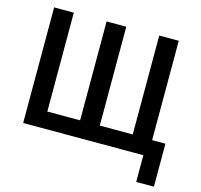

<svg xmlns="http://www.w3.org/2000/svg" viewBox="-121 -837 1184 1131"><g transform="rotate(15 471.0 -271.0)"><path d="M805 163V0H72V-705H192V-102H392V-705H512V-102H713V-705H832V-99H913V163Z"/></g></svg>

Font: Nunito Sans 10pt Condensed
Style: Bold
Weight: 700
Width: 3
Designer: Vernon Adams
Foundry: Vernon Adams
Version: Version 3.101;gftools[0.9.27]